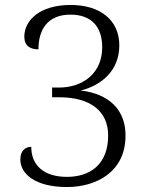

<svg xmlns="http://www.w3.org/2000/svg" viewBox="-20 -744 599 774"><path d="M250 10C367 10 486 -50 486 -197C486 -330 382 -371 305 -379C387 -399 461 -458 461 -561C461 -663 384 -724 265 -724C140 -724 78 -662 78 -596C78 -559 102 -545 135 -545C135 -625 172 -685 264 -685C348 -685 392 -637 392 -553C392 -452 318 -391 217 -391H190V-352H218C347 -352 416 -294 416 -198C416 -81 343 -31 250 -31C153 -31 106 -81 106 -152C81 -152 62 -135 62 -101C62 -45 119 10 250 10Z"/></svg>

Font: Noto Serif Light
Style: Regular
Weight: 300
Designer: Monotype Design Team
Foundry: Monotype Imaging Inc.
Version: Version 2.013